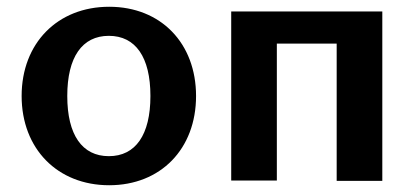

<svg xmlns="http://www.w3.org/2000/svg" viewBox="-20 -534 1211 568"><path d="M44 -250C44 -94 150 14 303 14C455 14 560 -93 560 -250C560 -406 456 -514 303 -514C150 -514 44 -406 44 -250ZM179 -250C179 -365 223 -428 302 -428C381 -428 425 -365 425 -250C425 -135 381 -72 302 -72C223 -72 179 -135 179 -250Z M799 0V-405H976V1H1111V-500H664V0Z"/></svg>

Font: Perun
Style: Bold
Weight: 700
Foundry: Copyright (c) Stefan Peev, Context Ltd, 2016
Version: Version 1.089